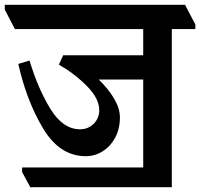

<svg xmlns="http://www.w3.org/2000/svg" viewBox="-64 -683 833 799"><path d="M749 -581V-562H651V96H62L28 33V14H532V-352H347Q388 -312 411.5 -271.5Q435 -231 435 -195Q435 -147 415.5 -110.5Q396 -74 363.5 -53.5Q331 -33 293 -33Q185 -33 116 -147.5Q47 -262 12 -417L59 -431Q94 -314 146 -229.5Q198 -145 269 -145Q303 -145 326 -168Q349 -191 349 -225Q349 -273 297.5 -325Q246 -377 181 -414L199 -453H532V-562H-2L-44 -643V-663H706Z"/></svg>

Font: Martel ExtraBold
Style: Regular
Weight: 800
Designer: Dan Reynolds
Foundry: Dan Reynolds
Version: Version 1.001; ttfautohint (v1.1) -l 5 -r 5 -G 72 -x 0 -D la